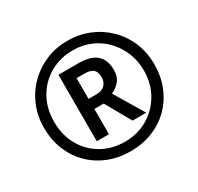

<svg xmlns="http://www.w3.org/2000/svg" viewBox="-155 -910 1142 1106"><g transform="rotate(-30 416.0 -357.0)"><path d="M416 10Q336 10 269 -17Q202 -44 152.5 -93.5Q103 -143 76 -210Q49 -277 49 -357Q49 -433 76.5 -499.5Q104 -566 154 -616.5Q204 -667 271 -695.5Q338 -724 416 -724Q492 -724 558.5 -697Q625 -670 675.5 -620.5Q726 -571 754.5 -504Q783 -437 783 -357Q783 -277 756 -210Q729 -143 679.5 -93.5Q630 -44 563 -17Q496 10 416 10ZM416 -54Q498 -54 565.5 -93Q633 -132 673 -200.5Q713 -269 713 -357Q713 -420 690.5 -475Q668 -530 628 -572Q588 -614 533.5 -637.5Q479 -661 416 -661Q331 -661 263 -622Q195 -583 156 -514.5Q117 -446 117 -357Q117 -269 155.5 -200.5Q194 -132 261.5 -93Q329 -54 416 -54ZM274 -138V-580H407Q489 -580 527 -545.5Q565 -511 565 -446Q565 -399 541 -371.5Q517 -344 487 -332L603 -138H512L417 -306H355V-138ZM405 -373Q444 -373 463.5 -393Q483 -413 483 -444Q483 -479 465.5 -495Q448 -511 404 -511H355V-373Z"/></g></svg>

Font: Noto Sans Myanmar
Style: Bold
Weight: 700
Designer: Monotype Design Team
Foundry: Monotype Imaging Inc.
Version: Version 2.107; ttfautohint (v1.8.4.7-5d5b)